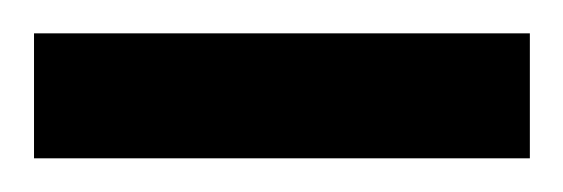

<svg xmlns="http://www.w3.org/2000/svg" viewBox="-29 -94 334 114"><path d="M-8.8 -74.2H285.6V0H-8.8Z"/></svg>

Font: Vazirmatn RD Light
Style: Regular
Weight: 300
Designer: Saber Rastikerdar
Foundry: Saber Rastikerdar
Version: Version 32.102